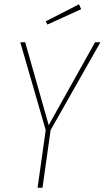

<svg xmlns="http://www.w3.org/2000/svg" viewBox="-20 -879 490 899"><path d="M450 -681 217 -270 179 0H156L194 -270L75 -681H98L208 -293L425 -681ZM350 -859 360 -836 202 -764 194 -779Z"/></svg>

Font: Fira Sans Extra Condensed Thin
Style: Italic
Weight: 250
Width: 3
Italic angle: -8°
Designer: Carrois Corporate & Edenspiekermann AG
Foundry: Carrois Corporate GbR & Edenspiekermann AG
Version: Version 4.203